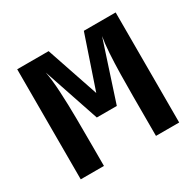

<svg xmlns="http://www.w3.org/2000/svg" viewBox="-125 -690 849 831"><g transform="rotate(-30 300.0 -275.0)"><path d="M54 0V-550H211L299 -290L387 -550H546V0H430V-94Q430 -143 430 -198Q430 -253 431 -308Q432 -363 435 -410.5Q438 -458 444 -491L348 -197H248L154 -476Q162 -435 165.5 -371.5Q169 -308 169.5 -235.5Q170 -163 170 -94V0Z"/></g></svg>

Font: JetBrains Mono NL
Style: Bold
Weight: 700
Monospace: yes
Designer: Philipp Nurullin, Konstantin Bulenkov
Foundry: JetBrains
Version: Version 2.305; ttfautohint (v1.8.4.7-5d5b)